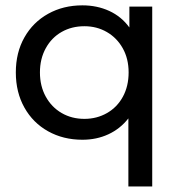

<svg xmlns="http://www.w3.org/2000/svg" viewBox="-20 -512 667 711"><path d="M543.7 -487.6H459.1V-410.3C439.5 -437.3 414.6 -457.7 384.6 -471.5C354.5 -485.3 321.4 -492.2 285.2 -492.2C238 -492.2 195.7 -481.8 158.2 -460.9C120.8 -440.1 91.5 -410.9 70.4 -373.5C49.2 -336.1 38.6 -292.9 38.6 -243.8C38.6 -194.7 49.2 -151.3 70.4 -113.6C91.5 -75.9 120.8 -46.6 158.2 -25.8C195.7 -4.9 238 5.5 285.2 5.5C320.2 5.5 352.2 -1.2 381.3 -14.7C410.5 -28.2 435.2 -47.8 455.4 -73.6V178.5H543.7ZM376.3 -93.4C351.1 -79 323.2 -71.8 292.6 -71.8C261.3 -71.8 233.2 -79 208.4 -93.4C183.5 -107.8 163.9 -128 149.5 -154.1C135.1 -180.2 127.9 -210.1 127.9 -243.8C127.9 -277.5 135.1 -307.4 149.5 -333.5C163.9 -359.6 183.5 -379.7 208.4 -393.8C233.2 -407.9 261.3 -414.9 292.6 -414.9C323.2 -414.9 351 -407.7 375.8 -393.3C400.7 -378.9 420.3 -358.8 434.7 -333C449.1 -307.3 456.3 -277.5 456.3 -243.8C456.3 -210.1 449.3 -180.2 435.2 -154.1C421.1 -128 401.4 -107.8 376.3 -93.4Z"/></svg>

Font: Montserrat Ace
Style: Regular
Weight: 500
Designer: Julieta Ulanovsky
Foundry: Julieta Ulanovsky
Version: Version 1